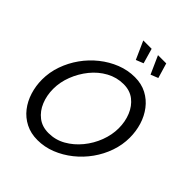

<svg xmlns="http://www.w3.org/2000/svg" viewBox="-249 -1065 1218 1218"><g transform="rotate(45 360.5 -456.0)"><path d="M295 5Q235 5 188 -19Q141 -43 109 -84Q77 -125 60.5 -178Q44 -231 44 -288Q44 -353 66 -415.5Q88 -478 126.5 -532Q165 -586 216.5 -627Q268 -668 327.5 -691.5Q387 -715 450 -715Q510 -715 556.5 -690.5Q603 -666 635 -624Q667 -582 683 -529.5Q699 -477 699 -420Q699 -356 677.5 -294Q656 -232 617.5 -178Q579 -124 527.5 -83Q476 -42 417 -18.5Q358 5 295 5ZM313 -76Q375 -76 428 -106Q481 -136 521.5 -185.5Q562 -235 584.5 -294.5Q607 -354 607 -413Q607 -472 586.5 -522Q566 -572 527 -602.5Q488 -633 431 -633Q370 -633 316 -603.5Q262 -574 222 -524.5Q182 -475 159 -415.5Q136 -356 136 -296Q136 -237 156.5 -187Q177 -137 216.5 -106.5Q256 -76 313 -76ZM455 -917H529L559 -816L509 -796ZM323 -917H398L427 -816L377 -796Z"/></g></svg>

Font: Raleway Thin Medium
Style: Italic
Weight: 500
Italic angle: -12°
Version: Version 4.026